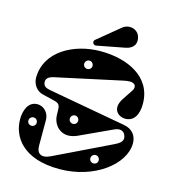

<svg xmlns="http://www.w3.org/2000/svg" viewBox="-138 -1090 1110 1219"><g transform="rotate(15 417.0 -480.0)"><path d="M364 14C593 14 774 -126 774 -265C774 -313 746 -353 689 -363L180 -455C148 -461 135 -470 132 -492C129 -513 139 -532 182 -541L613 -634C646 -641 667 -642 683 -631C693 -624 696 -606 684 -588L640 -522C586 -441 645 -403 684 -403C743 -403 770 -452 770 -523C770 -703 599 -777 426 -777C250 -777 72 -682 72 -508C72 -467 99 -427 140 -417L203 -402C243 -393 259 -388 260 -351L261 -313C263 -241 328 -177 423 -221L635 -319C669 -335 700 -330 710 -293C720 -256 684 -240 642 -220L292 -51C232 -22 202 -47 202 -95V-265C202 -307 172 -348 124 -348C64 -348 42 -284 42 -229C42 -113 124 14 364 14ZM374 -286C358 -286 346 -298 346 -313C346 -328 358 -341 374 -341C389 -341 401 -328 401 -313C401 -298 389 -286 374 -286ZM372 -646C356 -646 344 -658 344 -673C344 -688 356 -701 372 -701C387 -701 399 -688 399 -673C399 -658 387 -646 372 -646ZM565 -77C549 -77 537 -89 537 -104C537 -119 549 -132 565 -132C580 -132 592 -119 592 -104C592 -89 580 -77 565 -77ZM123 -206C107 -206 95 -218 95 -233C95 -248 107 -261 123 -261C138 -261 150 -248 150 -233C150 -218 138 -206 123 -206ZM388 -804 571 -839C628 -850 642 -888 630 -927C616 -974 556 -989 516 -956L370 -836C357 -825 367 -800 388 -804Z"/></g></svg>

Font: Pilowlava Atome
Style: Regular
Weight: 500
Designer: Anton Moglia, Jérémy Landes, Maksym Kobuzan (Cyrillic), Velvetyne Type Foundry
Foundry: Anton Moglia, Jérémy Landes, Velvetyne Type Foundry
Version: Version 1.002;Glyphs 3.3 (3303)